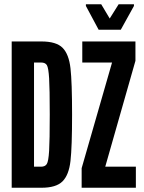

<svg xmlns="http://www.w3.org/2000/svg" viewBox="-20 -883 678 903"><path d="M35 -688H175Q245 -688 274.5 -658Q304 -628 311.5 -562Q319 -496 319 -344Q319 -192 311.5 -126Q304 -60 274 -30Q244 0 175 0H35ZM214 -344Q214 -466 211 -515Q208 -564 200.5 -576.5Q193 -589 173 -589H140V-99H173Q192 -99 200 -111.5Q208 -124 211 -173.5Q214 -223 214 -344ZM364 0V-92L507 -589H367V-688H617V-597L475 -99H619V0ZM444 -743 384 -855V-863H456L496 -796L538 -863H610V-855L548 -743Z"/></svg>

Font: Saira Ultra Condensed
Style: Bold
Weight: 700
Width: 1
Designer: Hector Gatti with collaboration of the Omnibus-Type team
Foundry: Omnibus-Type
Version: Version 1.001; ttfautohint (v1.8)